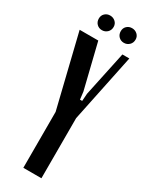

<svg xmlns="http://www.w3.org/2000/svg" viewBox="-220 -871 706 910"><g transform="rotate(30 133.0 -415.5)"><path d="M159 -455 164 -414H176L179 -455L231 -700H269L192 -329V0H93V-306L-3 -700H99ZM49 -792Q49 -809 60.5 -820Q72 -831 89 -831Q106 -831 118 -820Q130 -809 130 -792Q130 -774 118 -762.5Q106 -751 89 -751Q72 -751 60.5 -762.5Q49 -774 49 -792ZM169 -792Q169 -809 180.5 -820Q192 -831 209 -831Q226 -831 238 -820Q250 -809 250 -792Q250 -774 238 -762.5Q226 -751 209 -751Q192 -751 180.5 -762.5Q169 -774 169 -792Z"/></g></svg>

Font: Moniqa ExtBd Cond Paragraph
Style: Regular
Weight: 800
Width: 3
Designer: Rajesh Rajput
Foundry: Rajesh Rajput
Version: Version 1.000